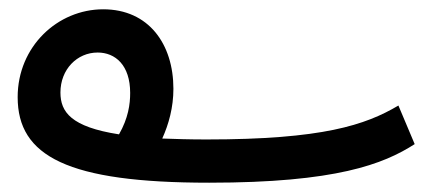

<svg xmlns="http://www.w3.org/2000/svg" viewBox="-20 -372 922 413"><path d="M430 21C703 21 805 -19 872 -62L837 -145C766 -103 674 -72 424 -72C388 -72 357 -73 329 -74C343 -105 353 -141 353 -181C353 -277 300 -352 202 -352C104 -352 18 -272 18 -163C18 -36 125 21 430 21ZM110 -173C110 -223 146 -259 190 -259C228 -259 260 -232 260 -172C260 -148 256 -118 236 -83C133 -99 110 -131 110 -173Z"/></svg>

Font: Noto Sans Arabic Cond Med
Style: Regular
Weight: 500
Width: 3
Designer: Monotype Design Team, Nadine Chahine, Nizar Qandah and Khaled Hosny
Foundry: Monotype Imaging Inc.
Version: Version 2.012